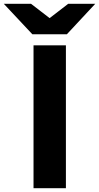

<svg xmlns="http://www.w3.org/2000/svg" viewBox="-99 -988 520 1008"><path d="M77 -750H247V0H77ZM252 -808H71L-79 -968H64L199 -864H124L259 -968H401Z"/></svg>

Font: Unbounded Medium
Style: Regular
Weight: 500
Designer: Luke Prowse, Jean-Baptiste Morizot, Fátima Lázaro, Florian Runge
Foundry: NaN
Version: Version 1.700